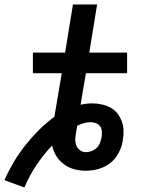

<svg xmlns="http://www.w3.org/2000/svg" viewBox="-35 -755 655 858"><path d="M74 83 -15 50Q3 9 26 -30Q49 -69 77.5 -105Q106 -141 138.5 -173.5Q171 -206 208 -233L241 -428H112V-520H256L291 -735H399L364 -520H533V-428H349L325 -287Q338 -290 351 -291.5Q364 -293 376 -293Q398 -293 419 -288.5Q440 -284 458 -274.5Q476 -265 488.5 -249.5Q501 -234 508.5 -214.5Q516 -195 517 -174Q518 -153 514 -131V-128Q511 -109 504 -91Q497 -73 485.5 -56Q474 -39 458 -26.5Q442 -14 424 -6.5Q406 1 386.5 4.5Q367 8 349 8Q321 8 296 1Q271 -6 250.5 -21Q230 -36 216.5 -58Q203 -80 198 -105Q159 -64 127 -16Q95 32 74 83ZM349 -75Q361 -75 374.5 -80Q388 -85 397.5 -94.5Q407 -104 412 -117Q417 -130 419 -142Q421 -155 420 -168Q419 -181 412.5 -190.5Q406 -200 394 -204.5Q382 -209 369 -209Q354 -209 339 -204.5Q324 -200 310 -193L307 -176Q304 -160 302 -143Q300 -126 304 -111Q308 -96 320 -85.5Q332 -75 349 -75Z"/></svg>

Font: Iosevka Etoile Semibold
Style: Italic
Weight: 600
Italic angle: -9°
Designer: Belleve Invis
Foundry: Belleve Invis
Version: Version 22.1.2; ttfautohint (v1.8.4)